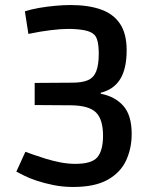

<svg xmlns="http://www.w3.org/2000/svg" viewBox="-20 -731 622 764"><path d="M271 13Q230 13 193 5.5Q156 -2 126 -12Q96 -22 75.5 -32.5Q55 -43 45 -48L81 -127Q92 -123 113 -115.5Q134 -108 161.5 -99.5Q189 -91 219.5 -85Q250 -79 280 -79Q346 -79 368 -106Q390 -133 390 -191Q390 -255 362.5 -283Q335 -311 263 -312L118 -313V-401L267 -402Q307 -402 330 -412Q353 -422 363 -447.5Q373 -473 373 -518Q373 -546 368.5 -565.5Q364 -585 355 -593Q342 -606 314 -611Q286 -616 250 -616Q224 -616 182 -611Q140 -606 93 -596L79 -686Q104 -694 135.5 -699.5Q167 -705 200.5 -708Q234 -711 260 -711Q331 -711 381 -693.5Q431 -676 457.5 -636.5Q484 -597 484 -531Q484 -458 458.5 -416.5Q433 -375 381 -362V-358Q438 -347 471 -309.5Q504 -272 504 -198Q504 -141 482 -93Q460 -45 409 -16Q358 13 271 13Z"/></svg>

Font: Ruda SemiBold
Style: Regular
Weight: 600
Designer: Mariela Monsalve and Angelina Sanchez
Foundry: Mariela Monsalve and Angelina Sanchez
Version: Version 2.001